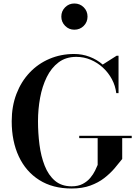

<svg xmlns="http://www.w3.org/2000/svg" viewBox="-20 -1069 789 1099"><path d="M433.5 -291.5H734V-278.5H679.5V-159Q660.5 -134.5 635.5 -105.2Q610.5 -76 576.8 -49.8Q543 -23.5 497 -6.8Q451 10 390 10Q281.5 10 204.8 -38.5Q128 -87 87.5 -173.8Q47 -260.5 47 -375Q47 -460.5 74 -531.2Q101 -602 149.5 -653.2Q198 -704.5 263.2 -732.2Q328.5 -760 404.5 -760Q450.5 -760 492.8 -744Q535 -728 568 -699.5L647.5 -750H658.5V-536H645.5Q640.5 -578 620.5 -615.5Q600.5 -653 569.2 -681.8Q538 -710.5 499 -727Q460 -743.5 416.5 -743.5Q357 -743.5 315.2 -712Q273.5 -680.5 247.5 -627.5Q221.5 -574.5 209.5 -509Q197.5 -443.5 197.5 -375Q197.5 -307 206 -240.8Q214.5 -174.5 235.8 -120.5Q257 -66.5 294.5 -34.5Q332 -2.5 390 -2.5Q427.5 -2.5 453.8 -16.5Q480 -30.5 497 -51Q514 -71.5 524 -92Q534 -112.5 539 -125V-278.5H433.5ZM405.5 -899Q374.5 -899 352.8 -921Q331 -943 331 -974Q331 -1005.5 352.8 -1027.2Q374.5 -1049 405.5 -1049Q437.5 -1049 459.2 -1027.2Q481 -1005.5 481 -974Q481 -942.5 459.2 -920.8Q437.5 -899 405.5 -899Z"/></svg>

Font: Bodoni Moda 18pt SemiBold
Style: Regular
Weight: 600
Designer: Owen Earl
Foundry: indestructible type
Version: Version 2.005